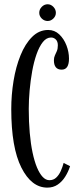

<svg xmlns="http://www.w3.org/2000/svg" viewBox="-20 -848 367 878"><path d="M196.5 10Q124 10 77.8 -81.5Q31.5 -173 31.5 -349Q31.5 -414.5 42 -478.5Q52.5 -542.5 73.8 -595Q95 -647.5 126.8 -679.2Q158.5 -711 200.5 -711Q229.5 -711 250.8 -691Q272 -671 283.8 -640.8Q295.5 -610.5 295.5 -580Q295.5 -555 287.2 -542.2Q279 -529.5 262 -529.5Q244 -529.5 235.2 -540.5Q226.5 -551.5 226.5 -572Q226.5 -585 231 -594.5Q235.5 -604 240 -614.5Q244.5 -625 244.5 -641Q244.5 -658.5 235.2 -667.5Q226 -676.5 213.5 -676.5Q192.5 -676.5 176 -655.8Q159.5 -635 147.2 -600.2Q135 -565.5 127.2 -522.5Q119.5 -479.5 115.5 -434.8Q111.5 -390 111.5 -350Q111.5 -291 116 -240.5Q120.5 -190 129 -150Q137.5 -110 149.2 -82Q161 -54 175.2 -39Q189.5 -24 206 -24Q224.5 -24 237 -35.8Q249.5 -47.5 257.8 -65.8Q266 -84 271 -103L300.5 -88Q292 -62 278 -39.8Q264 -17.5 243.8 -3.8Q223.5 10 196.5 10ZM198 -752Q182.5 -752 171 -763.2Q159.5 -774.5 159.5 -789.5Q159.5 -805 171 -816.8Q182.5 -828.5 198 -828.5Q212.5 -828.5 224 -816.8Q235.5 -805 235.5 -789.5Q235.5 -774.5 224 -763.2Q212.5 -752 198 -752Z"/></svg>

Font: Imbue Thin 10pt
Style: Regular
Weight: 400
Version: Version 1.102